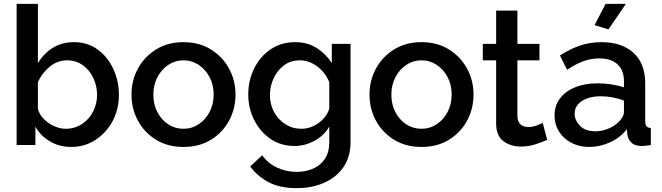

<svg xmlns="http://www.w3.org/2000/svg" viewBox="-20 -750 3424 993"><path d="M348 10Q288 10 239 -18.5Q190 -47 163 -95V0H66V-730H176V-424Q207 -474 253.5 -503Q300 -532 363 -532Q433 -532 485 -494Q537 -456 566 -393.5Q595 -331 595 -259Q595 -185 562.5 -124Q530 -63 474 -26.5Q418 10 348 10ZM319 -84Q367 -84 404 -108.5Q441 -133 461.5 -173Q482 -213 482 -259Q482 -306 462.5 -347Q443 -388 408 -413Q373 -438 327 -438Q277 -438 237 -405Q197 -372 176 -325V-187Q184 -157 207 -134Q230 -111 260.5 -97.5Q291 -84 319 -84Z M929 10Q847 10 786.5 -27.5Q726 -65 693 -126.5Q660 -188 660 -261Q660 -334 693.5 -395.5Q727 -457 787.5 -494.5Q848 -532 929 -532Q1010 -532 1070.5 -494.5Q1131 -457 1164.5 -395.5Q1198 -334 1198 -261Q1198 -188 1165 -126.5Q1132 -65 1071.5 -27.5Q1011 10 929 10ZM773 -260Q773 -210 794 -170Q815 -130 850 -107Q885 -84 929 -84Q972 -84 1007.5 -107.5Q1043 -131 1064 -171Q1085 -211 1085 -261Q1085 -311 1064 -351Q1043 -391 1007.5 -414.5Q972 -438 929 -438Q886 -438 850.5 -414.5Q815 -391 794 -350.5Q773 -310 773 -260Z M1503 5Q1432 5 1378.5 -32Q1325 -69 1294.5 -129.5Q1264 -190 1264 -261Q1264 -335 1295 -397Q1326 -459 1380.5 -495.5Q1435 -532 1507 -532Q1570 -532 1617.5 -502Q1665 -472 1696 -424V-523H1793V-15Q1793 61 1756.5 114Q1720 167 1657 195Q1594 223 1515 223Q1428 223 1370.5 193Q1313 163 1274 111L1336 53Q1366 95 1413.5 117Q1461 139 1515 139Q1560 139 1598.5 122.5Q1637 106 1660 72Q1683 38 1683 -15V-95Q1655 -48 1606 -21.5Q1557 5 1503 5ZM1539 -84Q1572 -84 1602 -98.5Q1632 -113 1653.5 -137Q1675 -161 1683 -188V-325Q1663 -375 1620.5 -406.5Q1578 -438 1531 -438Q1483 -438 1448.5 -412Q1414 -386 1395 -344.5Q1376 -303 1376 -258Q1376 -210 1397.5 -170.5Q1419 -131 1456 -107.5Q1493 -84 1539 -84Z M2160 10Q2078 10 2017.5 -27.5Q1957 -65 1924 -126.5Q1891 -188 1891 -261Q1891 -334 1924.5 -395.5Q1958 -457 2018.5 -494.5Q2079 -532 2160 -532Q2241 -532 2301.5 -494.5Q2362 -457 2395.5 -395.5Q2429 -334 2429 -261Q2429 -188 2396 -126.5Q2363 -65 2302.5 -27.5Q2242 10 2160 10ZM2004 -260Q2004 -210 2025 -170Q2046 -130 2081 -107Q2116 -84 2160 -84Q2203 -84 2238.5 -107.5Q2274 -131 2295 -171Q2316 -211 2316 -261Q2316 -311 2295 -351Q2274 -391 2238.5 -414.5Q2203 -438 2160 -438Q2117 -438 2081.5 -414.5Q2046 -391 2025 -350.5Q2004 -310 2004 -260Z M2810 -27Q2789 -17 2752 -4.5Q2715 8 2673 8Q2621 8 2583.5 -20Q2546 -48 2546 -111V-438H2477V-523H2546V-695H2656V-523H2770V-438H2656V-146Q2658 -118 2673.5 -105.5Q2689 -93 2712 -93Q2735 -93 2756 -101Q2777 -109 2787 -114Z M2848 -153Q2848 -203 2876 -240.5Q2904 -278 2954.5 -298.5Q3005 -319 3071 -319Q3106 -319 3142.5 -313.5Q3179 -308 3207 -298V-331Q3207 -386 3174 -417Q3141 -448 3079 -448Q3036 -448 2996 -433Q2956 -418 2913 -389L2876 -463Q2928 -497 2980.5 -514.5Q3033 -532 3091 -532Q3196 -532 3256.5 -476.5Q3317 -421 3317 -319V-124Q3317 -105 3323.5 -97Q3330 -89 3346 -88V0Q3331 3 3319 4Q3307 5 3299 5Q3263 5 3245.5 -12.5Q3228 -30 3225 -52L3222 -82Q3188 -38 3135 -14Q3082 10 3028 10Q2976 10 2935 -11.5Q2894 -33 2871 -70Q2848 -107 2848 -153ZM3181 -121Q3207 -147 3207 -170V-230Q3148 -252 3087 -252Q3027 -252 2989.5 -227.5Q2952 -203 2952 -162Q2952 -128 2979.5 -99.5Q3007 -71 3059 -71Q3094 -71 3127 -85Q3160 -99 3181 -121ZM3127 -598 3055 -620 3112 -730H3217Z"/></svg>

Font: Raleway SemiBold
Style: Regular
Weight: 600
Designer: Matt McInerney, Pablo Impallari, Rodrigo Fuenzalida
Foundry: Matt McInerney, Pablo Impallari, Rodrigo Fuenzalida
Version: Version 4.026